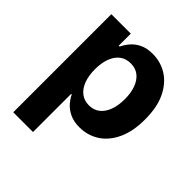

<svg xmlns="http://www.w3.org/2000/svg" viewBox="-204 -694 1038 1038"><g transform="rotate(45 315.5 -174.5)"><path d="M60.7 204.1V-545.9H209.4V-453.7H216.2Q226.4 -476.1 245.3 -499Q264.3 -522 295.1 -537.4Q325.9 -552.7 371.5 -552.7Q431.5 -552.7 481.6 -521.7Q531.6 -490.6 561.9 -428.3Q592.2 -365.9 592.2 -272.1Q592.2 -181 562.9 -118.3Q533.6 -55.6 483.4 -23.4Q433.2 8.8 370.7 8.8Q327 8.8 296.2 -6Q265.5 -20.7 246.1 -42.8Q226.7 -64.9 216.2 -87.5H211.7V204.1ZM323 -111.5Q360.4 -111.5 385.7 -132Q411 -152.4 424.2 -188.8Q437.3 -225.2 437.3 -272.5Q437.3 -319.8 424.3 -355.8Q411.2 -391.8 386 -412.1Q360.7 -432.4 323 -432.4Q286.4 -432.4 260.8 -412.8Q235.3 -393.2 221.8 -357.3Q208.4 -321.4 208.4 -272.5Q208.4 -224.1 221.9 -188Q235.4 -151.9 261.1 -131.7Q286.8 -111.5 323 -111.5Z"/></g></svg>

Font: Inter
Style: Regular
Weight: 400
Designer: Rasmus Andersson
Foundry: rsms
Version: Version 4.000;git-8c9346024